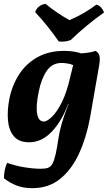

<svg xmlns="http://www.w3.org/2000/svg" viewBox="-20 -732 562 1000"><path d="M149 248Q102 248 67 234.5Q32 221 1 197Q0 178 4.5 155.5Q9 133 17 116Q57 131 105.5 139Q154 147 193 147Q216 147 230 142Q244 137 253 121Q262 105 269.5 72.5Q277 40 285 -15Q295 -81 330 -172L337 -191H335Q302 -101 249.5 -46Q197 9 132 9Q78 9 52 -22.5Q26 -54 21.5 -105.5Q17 -157 29 -218Q43 -288 79.5 -344.5Q116 -401 175 -434Q234 -467 315 -467Q340 -467 363 -463.5Q386 -460 403 -454Q428 -456 446.5 -459Q465 -462 478 -467Q494 -457 498 -441.5Q502 -426 497 -395L449 -119Q430 -16 392 67Q354 150 294 199Q234 248 149 248ZM182 -256Q166 -179 173.5 -139Q181 -99 208 -99Q225 -99 251 -124Q277 -149 303 -201.5Q329 -254 347 -336L361 -393Q347 -399 330.5 -401.5Q314 -404 300 -404Q251 -404 223 -362.5Q195 -321 182 -256ZM286 -516Q260 -554 228 -594Q196 -634 163 -669Q177 -706 217 -712Q245 -689 278 -666.5Q311 -644 342 -627Q422 -662 482 -708Q497 -704 507 -692.5Q517 -681 522 -667Q479 -637 433 -599Q387 -561 349 -524Q335 -518 318.5 -516Q302 -514 286 -516Z"/></svg>

Font: Vollkorn
Style: Bold Italic
Weight: 700
Italic angle: -11°
Designer: Friedrich Althausen
Foundry: Friedrich Althausen
Version: Version 5.000; ttfautohint (v1.8.3)